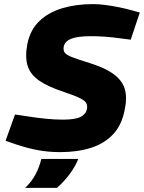

<svg xmlns="http://www.w3.org/2000/svg" viewBox="-20 -730 700 934"><path d="M273 10Q216 10 164.5 0.5Q113 -9 57 -28L7 -45L53 -173L114 -164Q157 -157 202.5 -152.5Q248 -148 286 -148Q346 -148 372 -161.5Q398 -175 403 -199Q406 -215 400 -227.5Q394 -240 369 -252.5Q344 -265 290 -283Q214 -308 171 -337.5Q128 -367 114.5 -409.5Q101 -452 113 -516Q127 -585 171.5 -627.5Q216 -670 283 -690Q350 -710 432 -710Q462 -710 495 -705.5Q528 -701 560 -694.5Q592 -688 617 -681L660 -669L616 -537L569 -543Q527 -549 490.5 -551.5Q454 -554 422 -554Q358 -554 326.5 -541.5Q295 -529 290 -503Q287 -486 294.5 -474.5Q302 -463 330.5 -452Q359 -441 417 -423Q491 -400 532.5 -369.5Q574 -339 586.5 -298.5Q599 -258 588 -203Q574 -123 530.5 -77Q487 -31 421.5 -10.5Q356 10 273 10ZM102 184Q134 154 153 118Q172 82 181 43H361Q345 82 318.5 117.5Q292 153 257 184Z"/></svg>

Font: REM
Style: Bold Italic
Weight: 700
Italic angle: -11°
Designer: Octavio Pardo
Foundry: Ashler Design
Version: Version 1.005;gftools[0.9.28]